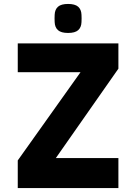

<svg xmlns="http://www.w3.org/2000/svg" viewBox="-20 -953 690 973"><path d="M580 -733V-605L263 -152H580V0H70V-140L388 -587H70V-733ZM257 -841Q256 -860 257 -878Q258 -905 274 -919Q290 -933 325 -933Q360 -933 376 -919Q392 -905 393 -878Q394 -860 393 -841Q392 -814 376 -800Q360 -786 325 -786Q290 -786 274 -800Q258 -814 257 -841Z"/></svg>

Font: Kreadon
Style: Regular
Weight: 400
Designer: kohakuno
Foundry: StudioGnu
Version: Version 1.000;Glyphs 3.1.2 (3151)